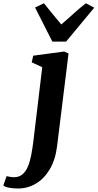

<svg xmlns="http://www.w3.org/2000/svg" viewBox="-140 -872 584 1150"><path d="M202 2.5Q192 84.5 158.5 141.2Q125 198 75.5 227.5Q26 257 -32 257Q-60 257 -84.8 252.5Q-109.5 248 -120 239L-100.5 183Q-93.5 185 -80 187.2Q-66.5 189.5 -57 189.5Q-26 189.5 -5.8 172.5Q14.5 155.5 27 125.8Q39.5 96 47 56.8Q54.5 17.5 60 -27L113 -469.5L50 -498.5L59 -538.5L244.5 -563.5L270.5 -551.5ZM173.5 -623 70 -827 123 -852.5Q148 -822 174 -789.5Q200 -757 227 -725.5Q264.5 -757 299.8 -789.5Q335 -822 374.5 -852.5L424.5 -826L256 -623Z"/></svg>

Font: Merriweather 28pt ExtraBold
Style: Italic
Weight: 800
Italic angle: -7.8°
Version: Version 2.101